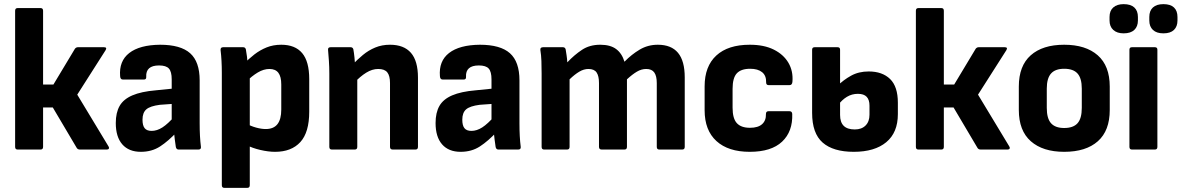

<svg xmlns="http://www.w3.org/2000/svg" viewBox="-20 -722 5705 927"><path d="M504 -15Q508 -9 505.5 -4.5Q503 0 496 0H366Q356 0 351 -7L235 -203H188V-13Q188 0 176 0H65Q53 0 53 -13V-670Q53 -683 65 -683H176Q188 -683 188 -670V-314H238L342 -487Q348 -494 356 -494H482Q498 -494 490 -480L353 -265Z M842 0Q832 0 829 -12Q827 -25 824 -48Q821 -71 820 -93L809 -129V-339Q809 -376 795.5 -391Q782 -406 748 -406Q683 -406 686 -351Q687 -338 675 -338H573Q561 -338 560 -354Q554 -427 604 -466Q654 -505 753 -506Q852 -506 898 -465Q944 -424 944 -334V-127Q944 -93 945.5 -65.5Q947 -38 950 -14Q952 0 938 0ZM660 11Q602 11 570.5 -25Q539 -61 539 -128Q539 -178 557.5 -210.5Q576 -243 619 -261.5Q662 -280 733 -286L822 -295V-221L752 -216Q705 -210 686.5 -194Q668 -178 668 -144Q668 -116 678.5 -103Q689 -90 712 -90Q738 -90 764.5 -107Q791 -124 826 -164L835 -86Q793 -41 753 -15Q713 11 660 11Z M1308 11Q1276 11 1237 2Q1198 -7 1170 -22L1168 -126Q1191 -113 1216.5 -106Q1242 -99 1263 -99Q1301 -99 1319.5 -122.5Q1338 -146 1338 -193V-314Q1338 -352 1324 -370.5Q1310 -389 1281 -389Q1253 -389 1224.5 -372Q1196 -355 1167 -326L1156 -412Q1181 -438 1208 -459Q1235 -480 1267 -493Q1299 -506 1338 -506Q1405 -506 1439 -465.5Q1473 -425 1473 -340V-183Q1473 -83 1430 -36Q1387 11 1308 11ZM1063 185Q1051 185 1051 172V-371Q1051 -399 1049.5 -427.5Q1048 -456 1045 -480Q1044 -494 1057 -494H1154Q1164 -494 1167 -484Q1170 -469 1172.5 -448Q1175 -427 1175 -409L1186 -357V172Q1186 185 1174 185Z M1876 0Q1863 0 1863 -13V-321Q1863 -356 1850 -372.5Q1837 -389 1806 -389Q1777 -389 1748 -371Q1719 -353 1690 -322L1679 -407Q1705 -434 1732 -456.5Q1759 -479 1791.5 -492.5Q1824 -506 1863 -506Q1930 -506 1964 -467Q1998 -428 1998 -347V-13Q1998 0 1986 0ZM1582 0Q1570 0 1570 -13V-367Q1570 -398 1568 -428Q1566 -458 1564 -480Q1562 -494 1576 -494H1673Q1683 -494 1686 -484Q1689 -468 1691.5 -444Q1694 -420 1695 -400L1705 -355V-13Q1705 0 1693 0Z M2386 0Q2376 0 2373 -12Q2371 -25 2368 -48Q2365 -71 2364 -93L2353 -129V-339Q2353 -376 2339.5 -391Q2326 -406 2292 -406Q2227 -406 2230 -351Q2231 -338 2219 -338H2117Q2105 -338 2104 -354Q2098 -427 2148 -466Q2198 -505 2297 -506Q2396 -506 2442 -465Q2488 -424 2488 -334V-127Q2488 -93 2489.5 -65.5Q2491 -38 2494 -14Q2496 0 2482 0ZM2204 11Q2146 11 2114.5 -25Q2083 -61 2083 -128Q2083 -178 2101.5 -210.5Q2120 -243 2163 -261.5Q2206 -280 2277 -286L2366 -295V-221L2296 -216Q2249 -210 2230.5 -194Q2212 -178 2212 -144Q2212 -116 2222.5 -103Q2233 -90 2256 -90Q2282 -90 2308.5 -107Q2335 -124 2370 -164L2379 -86Q2337 -41 2297 -15Q2257 11 2204 11Z M2607 0Q2595 0 2595 -13V-367Q2595 -399 2594 -427.5Q2593 -456 2589 -480Q2587 -494 2602 -494H2698Q2708 -494 2711 -484Q2713 -471 2715.5 -455Q2718 -439 2719 -421Q2753 -457 2790 -481.5Q2827 -506 2878 -506Q2927 -506 2955 -485Q2983 -464 2995 -424Q3029 -459 3068.5 -482.5Q3108 -506 3156 -506Q3221 -506 3253.5 -467Q3286 -428 3286 -348V-13Q3286 0 3274 0H3163Q3151 0 3151 -13V-321Q3151 -355 3139 -372Q3127 -389 3100 -389Q3077 -389 3055 -376Q3033 -363 3007 -339V-13Q3007 0 2995 0H2885Q2872 0 2872 -13V-321Q2872 -355 2860.5 -372Q2849 -389 2821 -389Q2799 -389 2777 -376Q2755 -363 2730 -339V-13Q2730 0 2718 0Z M3600 11Q3496 11 3439 -41Q3382 -93 3382 -190V-305Q3382 -402 3438.5 -454Q3495 -506 3600 -506Q3669 -506 3716 -482.5Q3763 -459 3786.5 -419Q3810 -379 3806 -328Q3805 -311 3792 -311H3691Q3679 -311 3679 -324Q3680 -357 3659.5 -373.5Q3639 -390 3602 -390Q3558 -390 3537.5 -368Q3517 -346 3517 -293V-202Q3517 -150 3537.5 -127.5Q3558 -105 3601 -105Q3640 -105 3659.5 -122.5Q3679 -140 3678 -171Q3678 -185 3690 -185H3792Q3804 -185 3805 -172Q3808 -87 3756 -38Q3704 11 3600 11Z M4102 11Q4003 11 3952 -33.5Q3901 -78 3901 -177V-482Q3901 -494 3913 -494H4024Q4036 -494 4036 -482V-167Q4036 -132 4053.5 -114.5Q4071 -97 4107 -97Q4140 -97 4159 -116Q4178 -135 4178 -168V-212Q4178 -240 4164.5 -254.5Q4151 -269 4122 -269Q4093 -269 4069 -254.5Q4045 -240 4025 -213L4023 -307Q4052 -336 4089 -356.5Q4126 -377 4174 -377Q4240 -377 4277.5 -340.5Q4315 -304 4315 -226V-171Q4315 -82 4259 -35.5Q4203 11 4102 11Z M4853 -15Q4857 -9 4854.5 -4.5Q4852 0 4845 0H4715Q4705 0 4700 -7L4584 -203H4537V-13Q4537 0 4525 0H4414Q4402 0 4402 -13V-670Q4402 -683 4414 -683H4525Q4537 -683 4537 -670V-314H4587L4691 -487Q4697 -494 4705 -494H4831Q4847 -494 4839 -480L4702 -265Z M5118 11Q5015 11 4957 -40Q4899 -91 4899 -191V-304Q4899 -404 4956.5 -455Q5014 -506 5118 -506Q5222 -506 5280 -455Q5338 -404 5338 -304V-191Q5338 -91 5280.5 -40Q5223 11 5118 11ZM5118 -104Q5162 -104 5182.5 -127Q5203 -150 5203 -201V-294Q5203 -344 5182.5 -367Q5162 -390 5118 -390Q5075 -390 5054.5 -367Q5034 -344 5034 -294V-201Q5034 -150 5054.5 -127Q5075 -104 5118 -104Z M5445 0Q5433 0 5433 -13V-482Q5433 -494 5445 -494H5556Q5568 -494 5568 -482V-13Q5568 0 5556 0ZM5405 -561Q5373 -561 5355 -577.5Q5337 -594 5337 -623V-640Q5337 -670 5355 -686Q5373 -702 5405 -702Q5439 -702 5456.5 -686Q5474 -670 5474 -640V-623Q5474 -594 5456.5 -577.5Q5439 -561 5405 -561ZM5597 -561Q5564 -561 5546.5 -577.5Q5529 -594 5529 -623V-640Q5529 -670 5546.5 -686Q5564 -702 5597 -702Q5631 -702 5648 -686Q5665 -670 5665 -640V-623Q5665 -594 5648 -577.5Q5631 -561 5597 -561Z"/></svg>

Font: Sofia Sans Semi Condensed ExtraBold
Style: Regular
Weight: 800
Designer: Botio Nikoltchev, Ani Petrova
Foundry: lettersoup
Version: Version 4.100